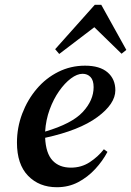

<svg xmlns="http://www.w3.org/2000/svg" viewBox="-20 -770 549 804"><path d="M218 14Q144 14 97.5 -34Q51 -82 51 -173Q51 -236 73 -294Q95 -352 133.5 -397.5Q172 -443 224 -469Q276 -495 336 -495Q398 -495 430.5 -467Q463 -439 463 -392Q463 -335 387.5 -279.5Q312 -224 169 -193Q172 -128 200 -98Q228 -68 277 -68Q321 -68 356 -91Q391 -114 415 -145L430 -134Q410 -96 378.5 -62Q347 -28 307 -7Q267 14 218 14ZM326 -461Q303 -461 277 -441.5Q251 -422 227.5 -388.5Q204 -355 188 -311.5Q172 -268 169 -219Q281 -252 326.5 -301Q372 -350 372 -405Q372 -434 359 -447.5Q346 -461 326 -461ZM489 -545 375 -656 228 -544 211 -564 377 -750H404L509 -561Z"/></svg>

Font: DeepMind Serif Text
Style: Italic
Weight: 400
Italic angle: -12°
Designer: Frank Grießhammer / Modifications: Colophon Foundry
Foundry: Colophon Foundry
Version: Version 5.003; ttfautohint (v1.8.2)